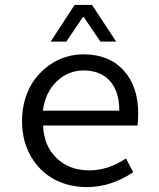

<svg xmlns="http://www.w3.org/2000/svg" viewBox="-20 -741 640 774"><path d="M184.1 -573.2 280.8 -721.2H351.1L448.2 -573.2H384.8L317.9 -671.9H314L247.1 -573.2ZM330.1 13.2Q257.3 13.2 198.5 -18.3Q139.6 -49.8 104.2 -111.3Q68.8 -172.9 68.8 -253.9Q68.8 -302.2 82.3 -345.2Q95.7 -388.2 119.4 -420.2Q143.1 -452.1 174.3 -475.3Q205.6 -498.5 241.9 -510.3Q278.3 -522 315.9 -522Q419.4 -522 478.3 -457.3Q537.1 -392.6 537.1 -283.2Q537.1 -254.9 534.2 -234.9H153.8Q156.7 -152.8 208.3 -103.5Q259.8 -54.2 339.8 -54.2Q415.5 -54.2 487.8 -102.1L517.1 -46.9Q427.7 13.2 330.1 13.2ZM152.8 -294.9H460.9Q460.9 -372.6 422.9 -414.8Q384.8 -457 316.9 -457Q255.4 -457 209 -413.1Q162.6 -369.1 152.8 -294.9Z"/></svg>

Font: Office Code Pro D
Style: Regular
Weight: 400
Designer: Nathan Rutzky & Paul D. Hunt
Foundry: Adobe Systems Incorporated
Version: Version 1.004;PS 001.004;hotconv 1.0.70;makeotf.lib2.5.58329